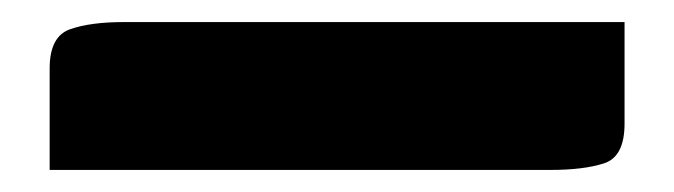

<svg xmlns="http://www.w3.org/2000/svg" viewBox="-20 -33 611 174"><path d="M25 29Q25 0 43.5 -6.5Q62 -13 92 -13H546V79Q546 109 527.5 115Q509 121 479 121H25Z"/></svg>

Font: Changa ExtraLight
Style: Bold
Weight: 700
Version: Version 3.002; ttfautohint (v1.8.2)